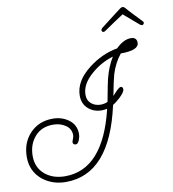

<svg xmlns="http://www.w3.org/2000/svg" viewBox="-105 -964 1011 1125"><g transform="rotate(-10 401.0 -402.0)"><path d="M197 74Q115 74 56 26Q-5 -26 -5 -109Q-5 -194 47 -249Q100 -305 183 -305Q237 -305 277 -276Q320 -245 320 -190Q320 -174 313 -156Q304 -133 292 -133Q274 -133 274 -149Q274 -153 279.5 -166.5Q285 -180 285 -189Q285 -228 251 -250Q220 -270 179 -270Q110 -270 70 -224Q30 -178 30 -109Q30 -39 80 2Q127 40 198 40Q425 40 508 -307Q493 -303 476 -303Q430 -303 398 -330Q363 -360 363 -409Q363 -496 455 -567Q535 -629 627 -645Q672 -690 716 -690Q751 -690 751 -657Q751 -612 643 -612Q605 -566 584 -499Q574 -464 557 -374L566 -384Q597 -419 608 -419Q621 -419 621 -402Q621 -387 591 -358Q564 -333 546 -323Q459 74 197 74ZM475 -337Q498 -337 517 -346Q528 -405 534.5 -437.5Q541 -470 543 -477Q561 -549 594 -602Q519 -579 464 -530Q397 -473 397 -409Q397 -375 420 -356Q443 -337 475 -337ZM567 -754Q555 -754 555 -766Q555 -772 562 -778Q590 -799 617 -820.5Q644 -842 658 -852Q680 -869 686.5 -873.5Q693 -878 700 -878Q707 -878 714 -870.5Q721 -863 732 -850Q741 -840 762 -818Q783 -796 803 -775Q807 -771 807 -766Q807 -762 803.5 -758Q800 -754 795 -754Q791 -754 788.5 -755.5Q786 -757 784 -758L693 -836Q665 -818 634 -797Q603 -776 577 -758Q571 -754 567 -754Z"/></g></svg>

Font: Send Flowers
Style: Regular
Weight: 400
Designer: Robert E. Leuschke
Foundry: Robert E. Leuschke
Version: Version 1.010; ttfautohint (v1.8.4.7-5d5b)